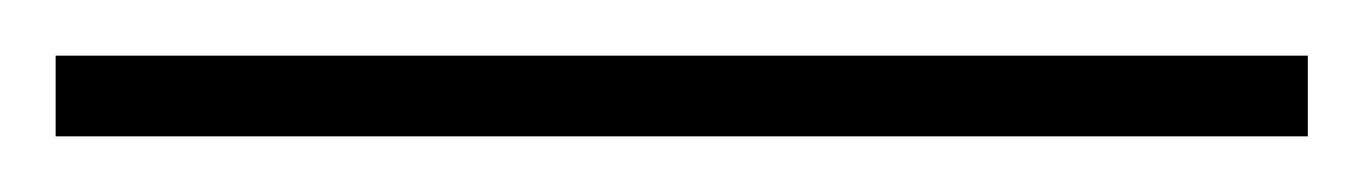

<svg xmlns="http://www.w3.org/2000/svg" viewBox="-24 65 490 69"><path d="M-4 85H446V114H-4Z"/></svg>

Font: Taviraj ExtraLight
Style: Regular
Weight: 200
Designer: Katatrad Team
Foundry: CadsonDemak
Version: Version 1.030